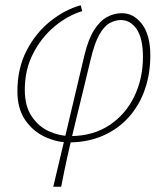

<svg xmlns="http://www.w3.org/2000/svg" viewBox="-20 -528 626 728"><path d="M182 180 300 -318Q315 -380 337 -414.5Q359 -449 386 -463.5Q413 -478 442 -478Q487 -478 518.5 -436.5Q550 -395 550 -318Q550 -248 529 -188Q508 -128 468 -83.5Q428 -39 371.5 -14Q315 11 244 12L250 -12Q334 -13 395 -53.5Q456 -94 489 -162Q522 -230 522 -312Q522 -382 498.5 -417Q475 -452 438 -452Q417 -452 396 -440.5Q375 -429 357 -397.5Q339 -366 324 -304Q310 -245 295 -183.5Q280 -122 265 -60.5Q250 1 236.5 61.5Q223 122 212 180ZM242 12Q196 12 150.5 -9Q105 -30 75.5 -73Q46 -116 46 -182Q46 -269 81 -336.5Q116 -404 171.5 -448Q227 -492 286 -508L292 -486Q236 -469 186 -427Q136 -385 105 -324Q74 -263 74 -188Q74 -126 100 -87Q126 -48 166 -30Q206 -12 248 -12Z"/></svg>

Font: Source Sans 3
Style: Italic
Weight: 200
Italic angle: -11°
Designer: Paul D. Hunt
Foundry: Adobe
Version: Version 3.046;hotconv 1.0.118;makeotfexe 2.5.65603